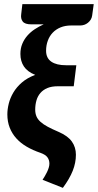

<svg xmlns="http://www.w3.org/2000/svg" viewBox="-20 -745 472 927"><path d="M425 -670.5Q423.5 -659 418 -650.2Q412.5 -641.5 404.5 -635Q396.5 -628.5 386.8 -625.2Q377 -622 367.5 -622H323.5Q295 -622 272.5 -612.8Q250 -603.5 234.5 -587.2Q219 -571 210.8 -548.5Q202.5 -526 202.5 -500Q202.5 -464.5 227.8 -447.2Q253 -430 299 -430H348.5L336 -328.5H259Q229.5 -328.5 209 -320Q188.5 -311.5 175.2 -296.2Q162 -281 156 -260.2Q150 -239.5 150 -215.5Q150 -197.5 156 -183.2Q162 -169 175.5 -156.8Q189 -144.5 210.5 -133Q232 -121.5 263.5 -108Q307.5 -89 327 -61.5Q346.5 -34 346.5 2Q346.5 41 331.2 79.5Q316 118 283.5 162L185.5 123Q190.5 115.5 196.2 105.8Q202 96 207 85.8Q212 75.5 215.2 65Q218.5 54.5 218.5 45Q218.5 27.5 209 14.5Q199.5 1.5 175.5 -7Q138.5 -19.5 109 -36.8Q79.5 -54 58.8 -77Q38 -100 26.8 -128.8Q15.5 -157.5 15.5 -193Q15.5 -217 22.2 -244.5Q29 -272 44.5 -298.2Q60 -324.5 85.8 -346.8Q111.5 -369 150 -383.5Q112.5 -398.5 95.5 -424Q78.5 -449.5 78.5 -484.5Q78.5 -511.5 87.5 -533.2Q96.5 -555 112 -572.8Q127.5 -590.5 148 -604Q168.5 -617.5 191 -627.5H130.5Q100.5 -627.5 89.8 -641Q79 -654.5 82.5 -677.5L88 -725H432.5Z"/></svg>

Font: Lato Heavy
Style: Italic
Weight: 800
Italic angle: -7°
Designer: Lukasz Dziedzic
Foundry: tyPoland Lukasz Dziedzic
Version: Version 2.007; 2014-02-27